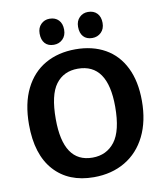

<svg xmlns="http://www.w3.org/2000/svg" viewBox="-98 -991 927 1082"><g transform="rotate(-10 366.0 -449.5)"><path d="M42 -343Q42 -464 83.5 -547.5Q125 -631 199.5 -673.5Q274 -716 373 -716Q470 -716 542 -675.5Q614 -635 653 -556Q692 -477 692 -365Q692 -249 650 -164Q608 -79 531 -33.5Q454 12 352 12Q207 12 124.5 -80Q42 -172 42 -343ZM538 -359Q538 -606 367 -606Q286 -606 241 -546Q196 -486 196 -348Q196 -98 363 -98Q444 -98 491 -159.5Q538 -221 538 -359ZM190 -838Q190 -871 210 -891Q230 -911 259 -911Q292 -911 311 -891Q330 -871 330 -836Q330 -802 309.5 -782Q289 -762 259 -762Q226 -762 208 -782Q190 -802 190 -838ZM410 -838Q410 -871 430 -891Q450 -911 479 -911Q512 -911 531 -891Q550 -871 550 -836Q550 -802 529.5 -782Q509 -762 479 -762Q446 -762 428 -782Q410 -802 410 -838Z"/></g></svg>

Font: Bitter Pro
Style: Bold
Weight: 700
Designer: Sol Matas, and Bitter project Authors
Foundry: Sol Matas
Version: Version 1.010